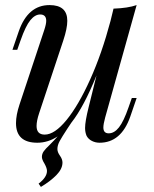

<svg xmlns="http://www.w3.org/2000/svg" viewBox="-20 -548 607 756"><path d="M499 -162H518L493 -89Q457 14 372 14Q356 14 342 7Q328 0 321 -13Q315 -27 315 -44Q315 -70 329 -126L360 -251Q310 -127 261 -65L245 -41Q224 -9 215 7.5Q206 24 206 39Q206 51 216 65Q226 79 226 92Q226 117 202 141.5Q178 166 141 188L132 175Q165 150 165 125Q165 114 155 96Q145 80 145 70Q145 58 152 48Q159 38 176 22Q196 2 207 -11Q169 14 127 14Q43 14 43 -63Q43 -95 57 -137L154 -429Q162 -453 162 -466Q162 -491 138 -491Q118 -491 99.5 -468.5Q81 -446 61 -389L48 -352H29L54 -425Q90 -528 175 -528Q245 -528 245 -466Q245 -436 229 -388L134 -102Q124 -72 124 -52Q124 -18 156 -18Q195 -18 242 -75.5Q289 -133 335 -235Q381 -337 415 -465L427 -514Q484 -516 518 -528L394 -85Q387 -59 387 -46Q387 -23 408 -23Q430 -23 448.5 -46.5Q467 -70 486 -125Z"/></svg>

Font: Playfair Display
Style: Italic
Weight: 400
Italic angle: -14°
Designer: Claus Eggers Sørensen
Foundry: Claus Eggers Sørensen
Version: Version 1.200; ttfautohint (v1.6)